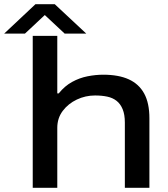

<svg xmlns="http://www.w3.org/2000/svg" viewBox="-82 -895 800 915"><path d="M74 0V-724H191V-450H198Q226 -485 261.5 -504.5Q297 -524 335.5 -531.5Q374 -539 410 -539Q483 -539 531.5 -517Q580 -495 605 -449.5Q630 -404 630 -331V0H513V-311Q513 -349 502.5 -374.5Q492 -400 473.5 -414.5Q455 -429 429 -434.5Q403 -440 371 -440Q325 -440 284 -420.5Q243 -401 217 -366.5Q191 -332 191 -286V0ZM-62 -735 87 -875H179L329 -735H226L104 -849H159L37 -735Z"/></svg>

Font: Archivo Expanded Medium
Style: Regular
Weight: 500
Width: 7
Designer: Hector Gatti
Foundry: Omnibus-Type
Version: Version 2.001